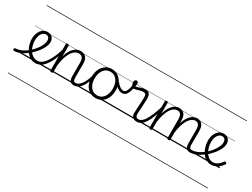

<svg xmlns="http://www.w3.org/2000/svg" viewBox="-194 -1799 4050 3089"><g transform="rotate(30 1831.0 -255.0)"><path d="M-92 17Q-102 17 -107 9.5Q-112 2 -111.5 -7Q-111 -16 -104.5 -23.5Q-98 -31 -84 -31Q-44 -31 3.5 -49.5Q51 -68 99.5 -103.5Q148 -139 191 -188Q221 -222 244 -257.5Q267 -293 280 -327.5Q293 -362 293 -391Q293 -430 275 -450Q257 -470 223 -470Q213 -470 207.5 -477.5Q202 -485 202.5 -494.5Q203 -504 210 -511.5Q217 -519 229 -519Q268 -519 294.5 -503Q321 -487 335 -459Q349 -431 349 -396Q349 -361 333.5 -322Q318 -283 292 -243Q266 -203 232 -166Q181 -108 124 -67Q67 -26 11.5 -4Q-44 18 -92 17ZM0 365H444V375H0ZM0 -20H444V0H0ZM0 -505H444V-500H0ZM0 -885H444V-875H0Z M305 17Q256 17 216.5 -3Q177 -23 148 -56.5Q119 -90 99.5 -131Q80 -172 70 -215Q60 -258 60 -297Q60 -342 72 -382.5Q84 -423 106 -453.5Q128 -484 159 -501.5Q190 -519 229 -519Q239 -519 243.5 -511.5Q248 -504 247 -494.5Q246 -485 240.5 -477.5Q235 -470 225 -470Q205 -470 185.5 -459.5Q166 -449 150 -427Q134 -405 125 -373Q116 -341 116 -299Q116 -250 129 -202.5Q142 -155 167.5 -117Q193 -79 229 -56Q265 -33 311 -33Q363 -33 409.5 -73.5Q456 -114 499 -195.5Q542 -277 582 -400Q585 -408 594 -408Q603 -408 610.5 -402Q618 -396 614 -384Q573 -244 524.5 -155.5Q476 -67 421.5 -25Q367 17 305 17ZM444 365V375ZM444 -20V0ZM444 -505V-500ZM444 -885V-875Z M1021 17Q998 17 979.5 10.5Q961 4 949 -11Q937 -26 931 -49Q925 -72 925 -105V-344Q925 -386 916.5 -414Q908 -442 888.5 -456Q869 -470 836 -470Q804 -470 772.5 -452Q741 -434 712.5 -394Q684 -354 662 -289Q640 -224 629 -128V-4Q629 6 622 10.5Q615 15 601 15Q589 15 582.5 10.5Q576 6 576 -4V-496Q576 -506 582.5 -510.5Q589 -515 601 -515Q615 -515 622 -510.5Q629 -506 629 -496V-295Q646 -360 671 -403Q696 -446 725.5 -471.5Q755 -497 784.5 -508Q814 -519 841 -519Q879 -519 910.5 -503.5Q942 -488 960 -452Q978 -416 978 -354V-109Q978 -69 988 -50Q998 -31 1027 -31Q1037 -31 1042 -23.5Q1047 -16 1046.5 -7Q1046 2 1039.5 9.5Q1033 17 1021 17ZM444 365H1115V375H444ZM444 -20H1115V0H444ZM444 -505H1115V-500H444ZM444 -885H1115V-875H444Z M1020 17Q1009 17 1003.5 9.5Q998 2 998.5 -7Q999 -16 1006 -23.5Q1013 -31 1026 -31Q1053 -31 1079 -49.5Q1105 -68 1128.5 -101Q1152 -134 1171 -177.5Q1190 -221 1204 -272Q1207 -282 1215 -284Q1223 -286 1230 -281.5Q1237 -277 1235 -266Q1225 -212 1206 -161.5Q1187 -111 1159 -70.5Q1131 -30 1096 -6.5Q1061 17 1020 17ZM1115 365V375ZM1115 -20V0ZM1115 -505V-500ZM1115 -885V-875Z M1423 19Q1355 19 1304.5 -14.5Q1254 -48 1226.5 -108.5Q1199 -169 1199 -250Q1199 -310 1215.5 -359Q1232 -408 1262.5 -444Q1293 -480 1333.5 -499.5Q1374 -519 1423 -519Q1489 -519 1539 -485Q1589 -451 1617.5 -390.5Q1646 -330 1646 -251Q1646 -203 1635.5 -161.5Q1625 -120 1606 -87Q1587 -54 1560 -30Q1533 -6 1498.5 6.5Q1464 19 1423 19ZM1423 -31Q1462 -31 1492.5 -47Q1523 -63 1545 -92.5Q1567 -122 1579 -162.5Q1591 -203 1591 -251Q1591 -315 1570 -364.5Q1549 -414 1512 -441.5Q1475 -469 1423 -469Q1384 -469 1353 -453Q1322 -437 1300 -408Q1278 -379 1266 -339Q1254 -299 1254 -250Q1254 -186 1275 -136.5Q1296 -87 1333.5 -59Q1371 -31 1423 -31ZM1115 365H1716V375H1115ZM1115 -20H1716V0H1115ZM1115 -505H1716V-500H1115ZM1115 -885H1716V-875H1115Z M1751 -263Q1725 -263 1696.5 -276Q1668 -289 1635 -321Q1602 -353 1562 -409Q1556 -419 1560 -428Q1564 -437 1574 -440Q1584 -443 1591 -432Q1628 -384 1656.5 -356.5Q1685 -329 1708 -318Q1731 -307 1751 -307Q1772 -307 1788 -321.5Q1804 -336 1816.5 -369.5Q1829 -403 1838 -458Q1840 -466 1847.5 -470.5Q1855 -475 1864 -475.5Q1873 -476 1878.5 -471Q1884 -466 1882 -455Q1871 -386 1853.5 -344Q1836 -302 1810.5 -282.5Q1785 -263 1751 -263ZM1716 365V375ZM1716 -20V0ZM1716 -505V-500ZM1716 -885V-875Z M2187 17Q2161 17 2141.5 10Q2122 3 2109 -10Q2096 -23 2090 -42Q2084 -61 2084 -86Q2084 -112 2086 -148.5Q2088 -185 2090.5 -226Q2093 -267 2095 -307Q2097 -347 2097 -379Q2097 -424 2085 -438.5Q2073 -453 2045 -453Q2017 -453 1985 -444.5Q1953 -436 1924 -427Q1895 -418 1876 -418Q1862 -418 1849 -433Q1836 -448 1828 -469Q1820 -490 1820 -510Q1820 -524 1825 -534.5Q1830 -545 1839.5 -551.5Q1849 -558 1862 -558Q1878 -558 1885.5 -545.5Q1893 -533 1893 -513Q1893 -503 1890.5 -488Q1888 -473 1885 -464Q1902 -465 1922 -471.5Q1942 -478 1964 -485.5Q1986 -493 2009 -498.5Q2032 -504 2054 -504Q2087 -504 2108 -493Q2129 -482 2139.5 -455Q2150 -428 2150 -382Q2150 -348 2147.5 -308Q2145 -268 2143 -227.5Q2141 -187 2138.5 -152Q2136 -117 2136 -95Q2136 -68 2148 -49.5Q2160 -31 2193 -31Q2204 -31 2208.5 -23.5Q2213 -16 2212.5 -7Q2212 2 2206 9.5Q2200 17 2187 17ZM1716 365H2284V375H1716ZM1716 -20H2284V0H1716ZM1716 -505H2284V-500H1716ZM1716 -885H2284V-875H1716Z M2189 17Q2178 17 2172.5 9.5Q2167 2 2167.5 -7Q2168 -16 2175 -23.5Q2182 -31 2195 -31Q2224 -31 2252 -52.5Q2280 -74 2307.5 -119Q2335 -164 2364 -234.5Q2393 -305 2423 -401Q2426 -411 2434.5 -412Q2443 -413 2450 -407.5Q2457 -402 2454 -391Q2428 -293 2400 -217Q2372 -141 2340 -89Q2308 -37 2271 -10Q2234 17 2189 17ZM2284 365V375ZM2284 -20V0ZM2284 -505V-500ZM2284 -885V-875Z M3176 17Q3153 17 3135.5 10.5Q3118 4 3106.5 -11Q3095 -26 3089 -49Q3083 -72 3083 -105V-344Q3083 -386 3075 -414Q3067 -442 3049 -456Q3031 -470 3000 -470Q2969 -470 2938 -449.5Q2907 -429 2879 -385.5Q2851 -342 2830 -272.5Q2809 -203 2799 -104L2776 -103Q2780 -223 2803 -303.5Q2826 -384 2860.5 -431.5Q2895 -479 2933.5 -499Q2972 -519 3005 -519Q3042 -519 3071 -503.5Q3100 -488 3117.5 -452Q3135 -416 3135 -354V-109Q3135 -69 3145 -50Q3155 -31 3182 -31Q3192 -31 3196.5 -23.5Q3201 -16 3200.5 -7Q3200 2 3194 9.5Q3188 17 3176 17ZM2441 15Q2429 15 2422.5 10.5Q2416 6 2416 -4V-496Q2416 -506 2422.5 -510.5Q2429 -515 2441 -515Q2455 -515 2461.5 -510.5Q2468 -506 2468 -496V-295Q2486 -360 2510.5 -403Q2535 -446 2563 -471.5Q2591 -497 2619 -508Q2647 -519 2672 -519Q2709 -519 2738.5 -503.5Q2768 -488 2785.5 -452Q2803 -416 2803 -354V-4Q2803 6 2796.5 10.5Q2790 15 2776 15Q2762 15 2756 10.5Q2750 6 2750 -4V-344Q2750 -386 2742 -414Q2734 -442 2716 -456Q2698 -470 2666 -470Q2636 -470 2606 -451.5Q2576 -433 2548.5 -392.5Q2521 -352 2500 -287.5Q2479 -223 2468 -129V-4Q2468 6 2461.5 10.5Q2455 15 2441 15ZM2284 365H3273V375H2284ZM2284 -20H3273V0H2284ZM2284 -505H3273V-500H2284ZM2284 -885H3273V-875H2284Z M3179 17Q3167 17 3161.5 9.5Q3156 2 3157.5 -7Q3159 -16 3166 -23.5Q3173 -31 3185 -31Q3231 -31 3288 -55.5Q3345 -80 3399 -127Q3407 -134 3414 -131.5Q3421 -129 3425 -122Q3429 -115 3429 -106.5Q3429 -98 3423 -93Q3381 -56 3337 -31.5Q3293 -7 3252.5 5Q3212 17 3179 17ZM3273 365V375ZM3273 -20V0ZM3273 -505V-500ZM3273 -885V-875Z M3396 -123Q3415 -138 3432 -154Q3449 -170 3464 -188Q3494 -222 3517 -258Q3540 -294 3553 -328Q3566 -362 3566 -391Q3566 -430 3548 -450Q3530 -470 3496 -470Q3478 -470 3459 -460Q3440 -450 3424 -428.5Q3408 -407 3398 -375.5Q3388 -344 3388 -301Q3388 -252 3401 -204Q3414 -156 3438.5 -117Q3463 -78 3497.5 -54.5Q3532 -31 3574 -31Q3613 -31 3642.5 -48Q3672 -65 3694 -89Q3716 -113 3731 -133Q3739 -141 3746.5 -140.5Q3754 -140 3763 -134Q3771 -127 3774 -120Q3777 -113 3770 -104Q3752 -75 3721 -46.5Q3690 -18 3651.5 0Q3613 18 3569 18Q3521 18 3482.5 -2Q3444 -22 3416 -55.5Q3388 -89 3369.5 -130.5Q3351 -172 3342 -215Q3333 -258 3333 -297Q3333 -333 3340.5 -366.5Q3348 -400 3362.5 -427.5Q3377 -455 3397.5 -475.5Q3418 -496 3444.5 -507.5Q3471 -519 3502 -519Q3541 -519 3567.5 -503Q3594 -487 3608 -459Q3622 -431 3622 -396Q3622 -361 3606.5 -322Q3591 -283 3565 -243Q3539 -203 3505 -166Q3485 -144 3464 -124Q3443 -104 3420 -86ZM3273 365H3717V375H3273ZM3273 -20H3717V0H3273ZM3273 -505H3717V-500H3273ZM3273 -885H3717V-875H3273Z"/></g></svg>

Font: Playwrite AT Guides
Style: Regular
Weight: 400
Designer: Veronika Burian, José Scaglione
Foundry: TypeTogether
Version: Version 1.003